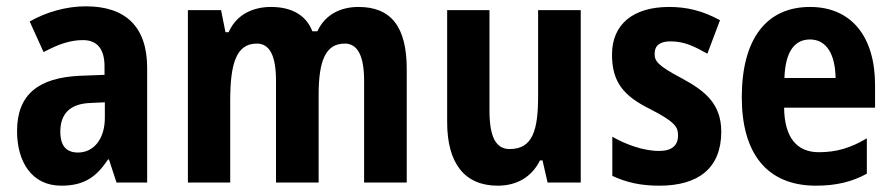

<svg xmlns="http://www.w3.org/2000/svg" viewBox="-20 -671 2825 608"><path d="M252 -651C190 -651 127 -633 74 -603L118 -506C165 -531 202 -544 243 -544C289 -544 311 -514 311 -461V-434L233 -431C102 -425 34 -372 34 -256C34 -158 81 -83 174 -83C246 -83 285 -110 322 -166H325L349 -93H446V-456C446 -587 377 -651 252 -651ZM268 -345 312 -347V-298C312 -230 276 -188 227 -188C192 -188 171 -207 171 -254C171 -309 200 -343 268 -345Z M1115 -649C1060 -649 1010 -626 985 -572H969C950 -622 905 -649 838 -649C785 -649 730 -628 704 -569H694L680 -639H575V-93H709V-353C709 -471 729 -533 793 -533C835 -533 854 -493 854 -415V-93H989V-370C989 -479 1011 -533 1072 -533C1114 -533 1133 -491 1133 -415V-93H1268V-452C1268 -587 1218 -649 1115 -649Z M1819 -639H1684V-367C1684 -259 1667 -199 1594 -199C1549 -199 1530 -240 1530 -321V-639H1396V-284C1396 -153 1452 -83 1556 -83C1615 -83 1663 -109 1690 -163H1698L1714 -93H1819Z M2264 -254C2264 -345 2209 -385 2139 -423C2062 -464 2053 -477 2053 -501C2053 -527 2070 -540 2103 -540C2149 -540 2180 -523 2220 -501L2260 -607C2205 -637 2155 -649 2099 -649C1986 -649 1918 -595 1918 -498C1918 -411 1955 -367 2038 -326C2124 -282 2127 -266 2127 -241C2127 -211 2108 -193 2067 -193C2017 -193 1961 -214 1919 -238V-114C1965 -93 2009 -83 2068 -83C2191 -83 2264 -138 2264 -254Z M2545 -649C2408 -649 2329 -549 2329 -363C2329 -186 2408 -83 2564 -83C2627 -83 2678 -95 2725 -121V-233C2673 -202 2628 -189 2573 -189C2503 -189 2464 -236 2463 -330H2751V-402C2751 -555 2676 -649 2545 -649ZM2545 -546C2598 -546 2625 -498 2626 -424H2464C2467 -512 2499 -546 2545 -546Z"/></svg>

Font: Noto Sans Kannada UI Condensed
Style: Bold
Weight: 700
Width: 3
Designer: Jelle Bosma - Monotype Design Team
Foundry: Monotype Imaging Inc.
Version: Version 2.005